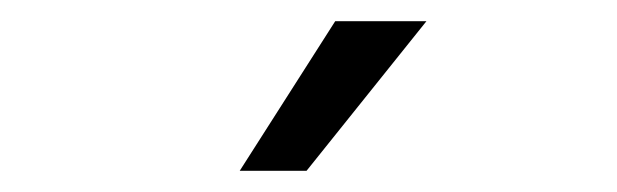

<svg xmlns="http://www.w3.org/2000/svg" viewBox="-20 -734 582 181"><path d="M206 -573 296 -714H382L269 -573Z"/></svg>

Font: RibengUni
Style: Regular
Weight: 400
Designer: (1) Dr. Andrew Glass (Program Manager at Microsoft Corporation)
(2) Bivuti Chakma (Suz Moriz)
(3) Paul D. Hunt (Adobe Co
Foundry: Bivuti Chakma and Jyoti Chakma
Version: Version 1.2020